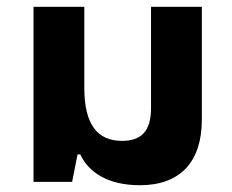

<svg xmlns="http://www.w3.org/2000/svg" viewBox="-20 -537 686 567"><path d="M393 10C513 10 576 -60 576 -183V-517H426V-218C426 -148 396 -121 340 -121C269 -121 229 -168 229 -277V-517H79V0H193L209 -81H217C241 -29 298 10 393 10Z"/></svg>

Font: Noto Sans Thai UI
Style: Bold
Weight: 700
Designer: Monotype Design Team
Foundry: Monotype Imaging Inc.
Version: Version 2.000